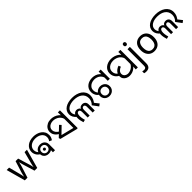

<svg xmlns="http://www.w3.org/2000/svg" viewBox="530 -2804 5110 5110"><g transform="rotate(-45 3085.0 -248.5)"><path d="M431 -303Q425 -324 419 -344.5Q413 -365 408.5 -383.5Q404 -402 400 -418Q396 -434 394 -445H390Q388 -434 384.5 -418Q381 -402 376.5 -383Q372 -364 366.5 -343.5Q361 -323 354 -302L258 -1H158L11 -537H102L176 -251Q184 -222 191 -192.5Q198 -163 203.5 -136.5Q209 -110 211 -91H215Q218 -103 222 -121Q226 -139 230.5 -159Q235 -179 240.5 -199Q246 -219 251 -235L346 -537H442L534 -235Q541 -212 548.5 -186Q556 -160 562 -135.5Q568 -111 570 -92H574Q576 -109 581.5 -134.5Q587 -160 594.5 -190.5Q602 -221 610 -251L685 -537H775L626 -1H523Z M947 -198Q883 -233 850.5 -290.5Q818 -348 818 -412Q818 -465 840 -511.5Q862 -558 903.5 -592.5Q945 -627 1004.5 -646.5Q1064 -666 1139 -666Q1201 -666 1260.5 -649Q1320 -632 1367.5 -598.5Q1415 -565 1443.5 -514.5Q1472 -464 1472 -396Q1472 -351 1458.5 -313.5Q1445 -276 1422 -246L1351 -278Q1371 -303 1381.5 -332.5Q1392 -362 1392 -396Q1392 -446 1370.5 -482.5Q1349 -519 1313 -544Q1277 -569 1232 -581Q1187 -593 1140 -593Q1080 -593 1034.5 -577.5Q989 -562 957.5 -535.5Q926 -509 910 -474.5Q894 -440 894 -402Q894 -358 914 -318.5Q934 -279 971 -256L947 -198ZM1114 -49Q1061 -49 1020.5 -70.5Q980 -92 957.5 -130.5Q935 -169 935 -220Q935 -271 958 -309.5Q981 -348 1021.5 -369.5Q1062 -391 1116 -391Q1169 -391 1209 -369.5Q1249 -348 1271.5 -310Q1294 -272 1294 -222Q1294 -171 1271.5 -132Q1249 -93 1208.5 -71Q1168 -49 1114 -49ZM1115 -110Q1162 -110 1192.5 -141Q1223 -172 1223 -221Q1223 -270 1192.5 -299.5Q1162 -329 1115 -329Q1068 -329 1037 -299.5Q1006 -270 1006 -221Q1006 -172 1037 -141Q1068 -110 1115 -110ZM1114 -179Q1096 -179 1084.5 -191Q1073 -203 1073 -221Q1073 -238 1084.5 -249Q1096 -260 1114 -260Q1133 -260 1144.5 -249Q1156 -238 1156 -221Q1156 -203 1144.5 -191Q1133 -179 1114 -179ZM1220 -187 1294 -222V0H1216Z M1696 -217Q1643 -242 1607 -277.5Q1571 -313 1553.5 -355Q1536 -397 1536 -442Q1536 -506 1569.5 -556.5Q1603 -607 1662 -636.5Q1721 -666 1799 -666Q1859 -666 1917.5 -646Q1976 -626 2024.5 -586.5Q2073 -547 2101.5 -487Q2130 -427 2130 -347L2069 -344Q2069 -408 2045.5 -455Q2022 -502 1983.5 -532.5Q1945 -563 1899 -578Q1853 -593 1807 -593Q1753 -593 1709.5 -573.5Q1666 -554 1640.5 -519Q1615 -484 1615 -436Q1615 -387 1645.5 -342Q1676 -297 1737 -265L1696 -217ZM2059 -482 2063 -510 2059 -658H2137V12H2096L1608 -111L1592 -157L1847 -402L1894 -351L1664 -128L1657 -174L2119 -58L2059 -6Z M2830 -154Q2875 -197 2894 -244.5Q2913 -292 2913 -341Q2913 -404 2888 -451.5Q2863 -499 2819 -530.5Q2775 -562 2717 -577.5Q2659 -593 2593 -593Q2533 -593 2481.5 -581Q2430 -569 2390.5 -544.5Q2351 -520 2329 -484.5Q2307 -449 2307 -402Q2307 -365 2323.5 -329Q2340 -293 2377 -258L2351 -201Q2288 -248 2259.5 -300.5Q2231 -353 2231 -409Q2231 -471 2258.5 -519Q2286 -567 2335.5 -599.5Q2385 -632 2452 -649Q2519 -666 2598 -666Q2679 -666 2750.5 -646Q2822 -626 2876.5 -587.5Q2931 -549 2961.5 -492.5Q2992 -436 2992 -362Q2992 -298 2966.5 -238Q2941 -178 2885 -123L2899 -184L3014 -39L2950 9ZM2356 9Q2341 -35 2331.5 -84.5Q2322 -134 2322 -179Q2322 -235 2338.5 -274.5Q2355 -314 2385 -334.5Q2415 -355 2455 -355Q2502 -355 2535 -327Q2568 -299 2573 -243H2551Q2555 -286 2571.5 -310.5Q2588 -335 2613.5 -345Q2639 -355 2668 -355Q2724 -355 2757 -321Q2790 -287 2790 -227V0H2712V-220Q2712 -227 2710.5 -239Q2709 -251 2703.5 -263.5Q2698 -276 2686.5 -285Q2675 -294 2655 -294Q2627 -294 2612.5 -273Q2598 -252 2598 -214V0H2524V-210Q2524 -253 2508.5 -273.5Q2493 -294 2466 -294Q2436 -294 2418 -264.5Q2400 -235 2400 -175Q2400 -150 2403.5 -121.5Q2407 -93 2413.5 -64.5Q2420 -36 2428 -9L2356 9Z M3185 -198Q3124 -238 3094 -292.5Q3064 -347 3064 -412Q3064 -475 3088 -522.5Q3112 -570 3152.5 -602Q3193 -634 3245.5 -650Q3298 -666 3355 -666Q3416 -666 3471.5 -646.5Q3527 -627 3570.5 -587.5Q3614 -548 3639 -488.5Q3664 -429 3664 -348H3607Q3607 -410 3587 -456Q3567 -502 3532.5 -532.5Q3498 -563 3454 -578Q3410 -593 3362 -593Q3304 -593 3253.5 -571.5Q3203 -550 3171.5 -508Q3140 -466 3140 -404Q3140 -358 3159.5 -319.5Q3179 -281 3213 -254L3185 -198ZM3593 -475 3597 -513 3593 -658H3671V-313H3593ZM3343 8Q3291 8 3249 -14.5Q3207 -37 3182.5 -78Q3158 -119 3158 -174Q3158 -229 3182.5 -269.5Q3207 -310 3249 -332.5Q3291 -355 3343 -355Q3395 -355 3437.5 -332.5Q3480 -310 3505.5 -269.5Q3531 -229 3531 -174Q3531 -119 3505.5 -78Q3480 -37 3437.5 -14.5Q3395 8 3343 8ZM3344 -57Q3394 -57 3426.5 -89Q3459 -121 3459 -174Q3459 -226 3426.5 -257.5Q3394 -289 3344 -289Q3294 -289 3262 -257.5Q3230 -226 3230 -174Q3230 -122 3262.5 -89.5Q3295 -57 3344 -57Z M3912 -185Q3863 -210 3830.5 -245Q3798 -280 3781.5 -323.5Q3765 -367 3765 -416Q3765 -476 3789.5 -522.5Q3814 -569 3856 -601Q3898 -633 3951 -649.5Q4004 -666 4062 -666Q4127 -666 4188.5 -646Q4250 -626 4299 -586.5Q4348 -547 4377 -487Q4406 -427 4406 -347L4344 -344Q4344 -405 4322 -451.5Q4300 -498 4261.5 -529.5Q4223 -561 4173.5 -577Q4124 -593 4070 -593Q4010 -593 3958.5 -571Q3907 -549 3876 -506.5Q3845 -464 3845 -402Q3845 -356 3868.5 -313.5Q3892 -271 3941 -243L3912 -185ZM4106 7Q4050 7 4002.5 -15.5Q3955 -38 3926.5 -79Q3898 -120 3898 -178Q3898 -227 3920 -269.5Q3942 -312 3982.5 -344.5Q4023 -377 4078 -395L4105 -333Q4050 -314 4013.5 -275.5Q3977 -237 3977 -187Q3977 -148 3997.5 -121Q4018 -94 4049.5 -80Q4081 -66 4114 -66Q4157 -66 4202.5 -84Q4248 -102 4286 -137Q4324 -172 4345 -224L4383 -180Q4359 -116 4314.5 -74.5Q4270 -33 4215.5 -13Q4161 7 4106 7ZM4339 -106 4334 -144V-471L4338 -511L4334 -658H4412V0H4334Z M4496 240Q4471 240 4452 236.5Q4433 233 4419 228V157Q4434 161 4450 164Q4466 167 4485 167Q4517 167 4538 149.5Q4559 132 4559 83V-536H4647V80Q4647 130 4631 166Q4615 202 4582 221Q4549 240 4496 240ZM4552 -681Q4552 -710 4567 -723.5Q4582 -737 4604 -737Q4624 -737 4639.5 -723.5Q4655 -710 4655 -681Q4655 -653 4639.5 -639Q4624 -625 4604 -625Q4582 -625 4567 -639Q4552 -653 4552 -681Z M5283 -269Q5283 -180 5252.5 -117.5Q5222 -55 5166 -22.5Q5110 10 5033 10Q4962 10 4906.5 -22.5Q4851 -55 4819 -117.5Q4787 -180 4787 -269Q4787 -402 4854 -474Q4921 -546 5036 -546Q5109 -546 5164.5 -513.5Q5220 -481 5251.5 -419.5Q5283 -358 5283 -269ZM4878 -269Q4878 -206 4894.5 -159.5Q4911 -113 4946 -88Q4981 -63 5035 -63Q5089 -63 5124 -88Q5159 -113 5175.5 -159.5Q5192 -206 5192 -269Q5192 -333 5175 -378Q5158 -423 5123.5 -447.5Q5089 -472 5034 -472Q4952 -472 4915 -418Q4878 -364 4878 -269Z M5968 -154Q6013 -197 6032 -244.5Q6051 -292 6051 -341Q6051 -404 6026 -451.5Q6001 -499 5957 -530.5Q5913 -562 5855 -577.5Q5797 -593 5731 -593Q5671 -593 5619.5 -581Q5568 -569 5528.5 -544.5Q5489 -520 5467 -484.5Q5445 -449 5445 -402Q5445 -365 5461.5 -329Q5478 -293 5515 -258L5489 -201Q5426 -248 5397.5 -300.5Q5369 -353 5369 -409Q5369 -471 5396.5 -519Q5424 -567 5473.5 -599.5Q5523 -632 5590 -649Q5657 -666 5736 -666Q5817 -666 5888.5 -646Q5960 -626 6014.5 -587.5Q6069 -549 6099.5 -492.5Q6130 -436 6130 -362Q6130 -298 6104.5 -238Q6079 -178 6023 -123L6037 -184L6152 -39L6088 9ZM5494 9Q5479 -35 5469.5 -84.5Q5460 -134 5460 -179Q5460 -235 5476.5 -274.5Q5493 -314 5523 -334.5Q5553 -355 5593 -355Q5640 -355 5673 -327Q5706 -299 5711 -243H5689Q5693 -286 5709.5 -310.5Q5726 -335 5751.5 -345Q5777 -355 5806 -355Q5862 -355 5895 -321Q5928 -287 5928 -227V0H5850V-220Q5850 -227 5848.5 -239Q5847 -251 5841.5 -263.5Q5836 -276 5824.5 -285Q5813 -294 5793 -294Q5765 -294 5750.5 -273Q5736 -252 5736 -214V0H5662V-210Q5662 -253 5646.5 -273.5Q5631 -294 5604 -294Q5574 -294 5556 -264.5Q5538 -235 5538 -175Q5538 -150 5541.5 -121.5Q5545 -93 5551.5 -64.5Q5558 -36 5566 -9L5494 9Z"/></g></svg>

Font: hexoriya15
Style: Book
Weight: 400
Designer: Jelle Bosma - Monotype Design Team
Foundry: Monotype Imaging Inc.
Version: Version 2.003